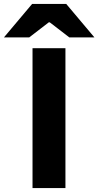

<svg xmlns="http://www.w3.org/2000/svg" viewBox="-77 -960 502 980"><path d="M89 -714H257V0H89ZM87 -940H261L405 -769H277L177 -846H172L72 -769H-57Z"/></svg>

Font: Nebula Sans Bold
Style: Regular
Weight: 700
Designer: Paul D. Hunt for Adobe (as Source Sans)
Foundry: Nebula Entertainment & Broadcasting LLC
Version: Version 1.010